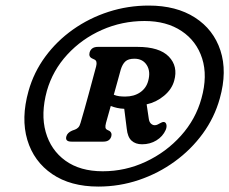

<svg xmlns="http://www.w3.org/2000/svg" viewBox="-20 -789 824 690"><path d="M333.5 -118.5Q233.5 -118.5 167.5 -163.5Q101.5 -208.5 78.2 -286.2Q55 -364 82.5 -462Q101.5 -529.5 142.8 -585.5Q184 -641.5 242.2 -682.8Q300.5 -724 370 -746.5Q439.5 -769 514.5 -769Q613.5 -769 680.5 -726Q747.5 -683 772.2 -607.5Q797 -532 770 -435.5Q751 -367 709 -309.2Q667 -251.5 608.2 -208.8Q549.5 -166 479.2 -142.2Q409 -118.5 333.5 -118.5ZM349 -173.5Q430.5 -173.5 503.8 -207.8Q577 -242 630.2 -301.2Q683.5 -360.5 704 -435.5Q726.5 -516 706.5 -578.8Q686.5 -641.5 632.5 -677.5Q578.5 -713.5 499.5 -713.5Q418.5 -713.5 346.2 -681.5Q274 -649.5 221.8 -592.8Q169.5 -536 148.5 -462.5Q126 -380 144.2 -314.8Q162.5 -249.5 215.2 -211.5Q268 -173.5 349 -173.5ZM606 -499Q597.5 -468 569.5 -444.8Q541.5 -421.5 507 -414L514.5 -363.5Q516 -351 522.2 -345Q528.5 -339 536 -339Q541.5 -339 546.5 -341.5Q551.5 -344 556 -346.5Q563 -351 569.5 -350.5Q576 -349.5 578 -341.2Q580 -333 575.5 -322Q565 -298.5 542.2 -284.5Q519.5 -270.5 490.5 -270.5Q467 -270.5 452.8 -283.5Q438.5 -296.5 435.5 -326.5L426.5 -398Q413 -398.5 400.8 -401.2Q388.5 -404 378 -408Q373.5 -392 369.2 -376.8Q365 -361.5 361 -347.5Q358 -336 359 -330.5Q360 -325 366 -322L373.5 -318.5Q383.5 -311.5 380 -299Q374.5 -280 351.5 -280H237Q213 -280 218.5 -299Q222 -312 239 -319.5L250 -323.5Q256.5 -326 261.5 -331.2Q266.5 -336.5 269.5 -347.5Q284.5 -398.5 298.2 -449.2Q312 -500 325.5 -550.5Q330.5 -570 319.5 -575L311 -579Q298 -585 302 -600.5Q308 -620.5 331.5 -620.5H474Q553 -620.5 586.8 -585.5Q620.5 -550.5 606 -499ZM414 -539Q410 -525 403.5 -500.8Q397 -476.5 389 -448.5Q398.5 -444.5 408.8 -443.2Q419 -442 430 -442Q461.5 -442 483.5 -457Q505.5 -472 512.5 -498Q522 -532 507.5 -555Q493 -578 463 -578Q441 -578 430.5 -568.2Q420 -558.5 414 -539Z"/></svg>

Font: Fraunces 9pt S100 SemiBold
Style: Italic
Weight: 600
Italic angle: -16°
Version: Version 1.000; ttfautohint (v1.8.3)